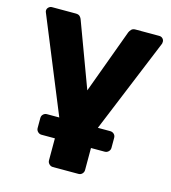

<svg xmlns="http://www.w3.org/2000/svg" viewBox="-107 -607 788 884"><g transform="rotate(15 287.5 -165.0)"><path d="M566 -498Q566 -493 565 -489L373 -22V165Q373 175 366 182.5Q359 190 348 190H226Q216 190 208.5 182.5Q201 175 201 165V-25L11 -489Q9 -493 9 -498Q9 -507 16 -513.5Q23 -520 32 -520H145Q159 -520 165.5 -513Q172 -506 174 -499L288 -192L401 -499Q404 -506 410.5 -513Q417 -520 430 -520H543Q553 -520 559.5 -513.5Q566 -507 566 -498ZM137 60Q127 60 119.5 52.5Q112 45 112 35V-13Q112 -24 119.5 -31Q127 -38 137 -38H438Q449 -38 456.5 -31Q464 -24 464 -13V35Q464 45 456.5 52.5Q449 60 438 60Z"/></g></svg>

Font: Rubik Light
Style: Bold
Weight: 700
Version: Version 2.104